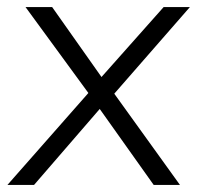

<svg xmlns="http://www.w3.org/2000/svg" viewBox="-20 -521 568 541"><path d="M413 0 261 -214 229 -259 52 -501H127L266 -304L302 -257L487 0ZM76 0H1L229 -259L266 -304L441 -501H515L302 -257L261 -214Z"/></svg>

Font: Muli Light
Style: Italic
Weight: 300
Italic angle: -4.541°
Designer: Vernon Adams
Foundry: Vernon Adams
Version: Version 2.100; ttfautohint (v1.8.1.43-b0c9)